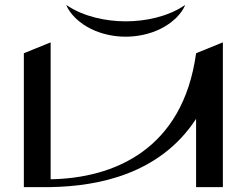

<svg xmlns="http://www.w3.org/2000/svg" viewBox="-20 -770 1015 789"><path d="M895.9 -596 785.8 -551.2C731.4 -154 446.9 -37.7 188.1 -33.3V-595.9L78 -551.2V-1H188.1V-1.2C379.8 -4.5 636.4 -52.2 785.8 -281.7V-1H895.9V-595.9L895.9 -595.9C895.9 -595.9 895.9 -596 895.9 -596ZM733.6 -744.9C731.1 -743.3 728.9 -741.6 726.3 -740.3L719 -736L715.3 -733.8L711.6 -731.9C709.1 -730.6 706.6 -729.3 704.2 -728C701.8 -726.6 699.2 -725.6 696.7 -724.4C694.2 -723.2 691.8 -722 689.4 -720.8C686.9 -719.7 684.3 -718.7 681.8 -717.6C661.8 -709.1 641.6 -702.6 621.1 -697.4C580.1 -687.1 538.5 -682.5 496.6 -682.3C454.8 -682.5 413.2 -687.2 372.2 -697.5C351.8 -702.7 331.5 -709.2 311.5 -717.7C309 -718.8 306.5 -719.8 304 -720.9C301.5 -722.1 299.1 -723.3 296.6 -724.4C294.1 -725.6 291.5 -726.7 289.1 -728C286.7 -729.4 284.2 -730.6 281.7 -731.9L278 -733.9L274.4 -736L267 -740.3C264.4 -741.7 262.2 -743.4 259.7 -744.9C257.2 -746.5 254.7 -748 252.2 -749.6C253.3 -746.9 254.6 -744.2 255.9 -741.5C257.3 -738.9 258.6 -736.1 260.1 -733.6L264.9 -726.1C265.7 -724.8 266.5 -723.5 267.4 -722.3L270.1 -718.7C271.9 -716.3 273.7 -713.9 275.6 -711.6C277.5 -709.1 279.6 -707 281.6 -704.8C283.6 -702.5 285.7 -700.3 287.8 -698.1C290 -696 292.2 -693.9 294.4 -691.8C312.2 -675.3 332.8 -661.7 354.7 -650.9C398.7 -629.4 447.9 -619.3 496.6 -619.2C545.4 -619.4 594.5 -629.5 638.5 -651C660.5 -661.7 681 -675.4 698.9 -691.9C701.1 -694 703.3 -696 705.4 -698.1C707.5 -700.3 709.6 -702.5 711.6 -704.8C713.6 -707.1 715.7 -709.2 717.6 -711.6C719.5 -713.9 721.3 -716.4 723.1 -718.7L725.8 -722.3C726.7 -723.5 727.5 -724.8 728.3 -726.1L733.1 -733.6C734.7 -736.1 736 -738.9 737.3 -741.5C738.7 -744.2 739.9 -746.9 741.1 -749.5C738.6 -748 736.1 -746.4 733.6 -744.9Z"/></svg>

Font: Novoposelensky
Style: Regular
Weight: 400
Designer: Sasha Pavljenko
Version: Version 1.002;Fontself Maker 3.5.4